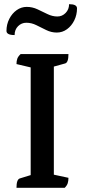

<svg xmlns="http://www.w3.org/2000/svg" viewBox="-20 -900 405 920"><path d="M59 0Q59 -40 75 -45L127 -61V-577L59 -593Q59 -608 63 -619Q67 -630 79 -641H308Q308 -600 292 -596L238 -581V-63L308 -48Q308 -33 304.5 -22Q301 -11 290 0ZM106 -791Q83 -791 66.5 -774.5Q50 -758 50 -732Q11 -732 11 -752Q11 -783 24.5 -809.5Q38 -836 60 -851.5Q82 -867 108 -867Q135 -867 159.5 -855.5Q184 -844 207.5 -832.5Q231 -821 255 -821Q278 -821 294.5 -838Q311 -855 311 -880Q349 -880 349 -860Q349 -829 336 -802.5Q323 -776 301 -760Q279 -744 252 -744Q226 -744 201.5 -756Q177 -768 154 -779.5Q131 -791 106 -791Z"/></svg>

Font: Petrona SemiBold
Style: Regular
Weight: 600
Designer: Ringo R. Seeber
Foundry: Ringo R. Seeber
Version: Version 2.001; ttfautohint (v1.8.3)